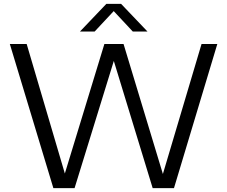

<svg xmlns="http://www.w3.org/2000/svg" viewBox="-20 -966 1167 986"><path d="M254 0 30.5 -740H117L313 -75L516 -740H614.5L816.5 -72.5L1015 -740H1096L873.5 0H764L564.5 -653L363 0ZM390.5 -804 526 -946H602L737.5 -804H662L564 -909L466 -804Z"/></svg>

Font: Encode Sans SmExp
Style: Regular
Weight: 400
Width: 6
Designer: Multiple Designers
Foundry: Impallari Type
Version: Version 3.002; ttfautohint (v1.8.3) -l 8 -r 50 -G 200 -x 14 